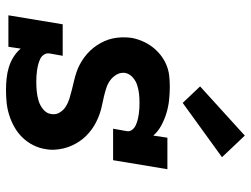

<svg xmlns="http://www.w3.org/2000/svg" viewBox="-118 -710 836 640"><g transform="rotate(90 300.0 -390.0)"><path d="M280 8Q261 8 241.5 6Q222 4 204 -1.5Q186 -7 170 -17Q154 -27 142 -41L136 0H31L61 -181H166L158 -136Q157 -126 162.5 -118Q168 -110 176.5 -106Q185 -102 194.5 -99.5Q204 -97 214 -95.5Q224 -94 234 -93.5Q244 -93 254 -93Q269 -93 284.5 -94.5Q300 -96 315.5 -100.5Q331 -105 344.5 -116Q358 -127 360 -142Q363 -158 355 -171Q347 -184 335 -191.5Q323 -199 308.5 -203.5Q294 -208 279.5 -211.5Q265 -215 250.5 -218.5Q236 -222 222 -226.5Q208 -231 195 -238Q182 -245 170.5 -253.5Q159 -262 149 -272.5Q139 -283 131 -295Q123 -307 117 -320.5Q111 -334 108 -348.5Q105 -363 104.5 -378Q104 -393 106 -409Q109 -427 116.5 -445Q124 -463 135.5 -478.5Q147 -494 162.5 -506.5Q178 -519 196 -526.5Q214 -534 232.5 -536Q251 -538 269 -538Q292 -538 314.5 -535.5Q337 -533 358 -526.5Q379 -520 398.5 -509.5Q418 -499 432 -483L439 -530H544L514 -349H409L417 -394Q419 -404 413 -412Q407 -420 398.5 -424Q390 -428 380.5 -430.5Q371 -433 361 -434.5Q351 -436 341.5 -436.5Q332 -437 322 -437Q307 -437 293 -435.5Q279 -434 264.5 -429.5Q250 -425 238 -414.5Q226 -404 223 -389Q221 -374 228.5 -361Q236 -348 247.5 -339.5Q259 -331 273 -326.5Q287 -322 301.5 -318.5Q316 -315 331 -312Q346 -309 360 -304Q374 -299 387 -292.5Q400 -286 411.5 -277.5Q423 -269 433 -259Q443 -249 451 -237Q459 -225 465 -212Q471 -199 474.5 -184.5Q478 -170 479 -154.5Q480 -139 477 -124Q474 -103 464 -83Q454 -63 438.5 -47Q423 -31 403.5 -20Q384 -9 363 -2.5Q342 4 321.5 6Q301 8 280 8ZM323 -581 268 -639 432 -788 504 -712Z"/></g></svg>

Font: Iosevka Curly Slab ExObl
Style: Bold
Weight: 700
Width: 7
Italic angle: -9°
Monospace: yes
Designer: Belleve Invis
Foundry: Belleve Invis
Version: Version 11.0.0; ttfautohint (v1.8.3)